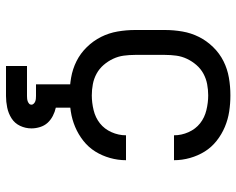

<svg xmlns="http://www.w3.org/2000/svg" viewBox="-94 -474 788 640"><g transform="rotate(90 300.0 -154.0)"><path d="M298 8Q268 8 239 3Q210 -2 184 -15Q158 -28 137 -49.5Q116 -71 103 -97Q90 -123 85 -152Q80 -181 80 -210V-310Q80 -339 85 -368Q90 -397 103 -423Q116 -449 137 -470.5Q158 -492 184 -505Q210 -518 239 -523Q268 -528 298 -528Q325 -528 351.5 -524Q378 -520 403 -509.5Q428 -499 449.5 -482Q471 -465 485 -442.5Q499 -420 506.5 -393.5Q514 -367 514 -340Q514 -340 514 -340Q514 -340 514 -340H431Q431 -340 431 -340Q431 -340 431 -340Q431 -365 420.5 -388.5Q410 -412 391 -427Q372 -442 347 -448Q322 -454 298 -454Q279 -454 260.5 -450.5Q242 -447 225.5 -438Q209 -429 196.5 -414.5Q184 -400 176 -383Q168 -366 165.5 -347.5Q163 -329 163 -310V-210Q163 -191 165.5 -172.5Q168 -154 176 -137Q184 -120 196.5 -105.5Q209 -91 225.5 -82Q242 -73 260.5 -69.5Q279 -66 298 -66Q322 -66 347 -72Q372 -78 391 -93Q410 -108 420.5 -131.5Q431 -155 431 -180Q431 -180 431 -180Q431 -180 431 -180H514Q514 -180 514 -180Q514 -180 514 -180Q514 -153 506.5 -126.5Q499 -100 485 -77.5Q471 -55 449.5 -38Q428 -21 403 -10.5Q378 0 351.5 4Q325 8 298 8ZM200 220V150H300Q305 150 309.5 149.5Q314 149 318 147.5Q322 146 325.5 143Q329 140 329 135Q329 131 325.5 127.5Q322 124 318 122.5Q314 121 309.5 120.5Q305 120 300 120H261V0H339V54Q353 57 366.5 64Q380 71 389.5 81.5Q399 92 403.5 106.5Q408 121 408 135Q408 155 399.5 173Q391 191 374.5 201.5Q358 212 338.5 216Q319 220 300 220Z"/></g></svg>

Font: Zed Sans Extended
Style: Regular
Weight: 400
Width: 7
Designer: Belleve Invis
Foundry: Belleve Invis
Version: Version 1.0.0; ttfautohint (v1.8.4)